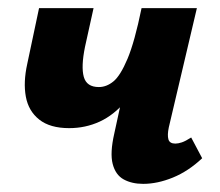

<svg xmlns="http://www.w3.org/2000/svg" viewBox="-20 -444 540 472"><path d="M150 -129Q103 -129 76.5 -150Q50 -171 43.5 -206.5Q37 -242 47 -287L76 -424H210L189 -329Q179 -280 186 -255Q193 -230 223 -230Q242 -230 259 -244Q276 -258 293.5 -299.5Q311 -341 328 -424H383Q366 -343 342.5 -287Q319 -231 289.5 -196Q260 -161 225 -145Q190 -129 150 -129ZM332 8Q304 8 284 -3Q264 -14 257 -41Q250 -68 261 -116L328 -424H464L395 -131Q391 -112 394 -101.5Q397 -91 411 -91Q418 -91 427 -94Q436 -97 450 -106L477 -55Q443 -23 405 -7.5Q367 8 332 8Z"/></svg>

Font: Ysabeau ExtraBold
Style: Italic
Weight: 800
Italic angle: -12°
Designer: Christian Thalmann (Catharsis Fonts)
Version: Version 2.002